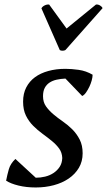

<svg xmlns="http://www.w3.org/2000/svg" viewBox="-20 -816 473 848"><path d="M255 -118Q254 -142 241.5 -159.5Q229 -177 209.5 -193Q190 -209 168 -225Q146 -241 126.5 -260.5Q107 -280 94.5 -305.5Q82 -331 82 -367Q82 -403 96 -430Q110 -457 134.5 -475Q159 -493 193.5 -502.5Q228 -512 269 -512Q295 -512 327.5 -507.5Q360 -503 389 -486Q389 -475 385 -460.5Q381 -446 374.5 -432.5Q368 -419 360 -407.5Q352 -396 343 -392L269 -469Q248 -468 230 -464Q212 -460 198.5 -451Q185 -442 177.5 -427.5Q170 -413 170 -391Q170 -365 183 -346.5Q196 -328 215.5 -311.5Q235 -295 257.5 -279.5Q280 -264 299.5 -244.5Q319 -225 332 -199.5Q345 -174 345 -139Q345 -103 328.5 -75Q312 -47 283.5 -27.5Q255 -8 217.5 2Q180 12 138 12Q96 12 61.5 3.5Q27 -5 7 -18Q12 -44 19 -68.5Q26 -93 48 -114L138 -31Q159 -31 179.5 -36Q200 -41 216.5 -52Q233 -63 243.5 -79Q254 -95 255 -118ZM404 -796Q413 -797 421.5 -792Q430 -787 433 -780L269 -595Q264 -592 256 -592Q248 -592 244 -595L163 -779Q167 -787 177 -792Q187 -797 197 -796L274 -690Z"/></svg>

Font: PTSerifItalic
Style: Italic
Weight: 400
Italic angle: -12°
Designer: A.Korolkova, O.Umpeleva, V.Yefimov
Foundry: ParaType Ltd
Version: Version 1.000W OFL